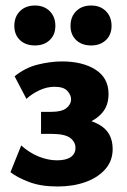

<svg xmlns="http://www.w3.org/2000/svg" viewBox="-20 -662 461 697"><path d="M189 15Q128 15 85 -1.5Q42 -18 18 -37L57 -134Q87 -107 121 -93.5Q155 -80 187 -80Q220 -80 237 -92Q254 -104 254 -125Q254 -147 234.5 -161.5Q215 -176 167 -176H129V-256H167Q204 -256 221 -269.5Q238 -283 238 -302Q238 -317 224.5 -332Q211 -347 178 -347Q150 -347 122.5 -334Q95 -321 76 -303L33 -385Q71 -416 117 -427.5Q163 -439 205 -439Q280 -439 327 -409Q374 -379 374 -321Q374 -279 351 -252.5Q328 -226 291.5 -213.5Q255 -201 215 -201V-237Q291 -237 340 -209.5Q389 -182 389 -121Q389 -78 362 -47.5Q335 -17 290 -1Q245 15 189 15ZM107 -497Q73 -497 52.5 -516.5Q32 -536 32 -568Q32 -601 52.5 -621.5Q73 -642 107 -642Q140 -642 160.5 -621.5Q181 -601 181 -568Q181 -536 160.5 -516.5Q140 -497 107 -497ZM311 -497Q277 -497 256.5 -516.5Q236 -536 236 -568Q236 -601 256.5 -621.5Q277 -642 311 -642Q344 -642 364.5 -621.5Q385 -601 385 -568Q385 -536 364.5 -516.5Q344 -497 311 -497Z"/></svg>

Font: Ysabeau Infant ExtraBold
Style: Regular
Weight: 800
Designer: Christian Thalmann (Catharsis Fonts)
Version: Version 2.001;gftools[0.9.30]; featfreeze: ss01,ss02,lnum